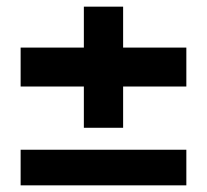

<svg xmlns="http://www.w3.org/2000/svg" viewBox="-20 -557 622 577"><path d="M42 0V-107H540V0ZM232 -173V-537H350V-173ZM42 -297V-414H540V-297Z"/></svg>

Font: DM Sans 16pt ExtraBold
Style: Regular
Weight: 800
Version: Version 4.004;gftools[0.9.30]